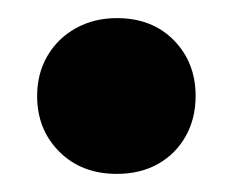

<svg xmlns="http://www.w3.org/2000/svg" viewBox="-20 -383 257 212"><path d="M109 -191Q70 -191 45.5 -215.5Q21 -240 21 -277Q21 -302 32.5 -321.5Q44 -341 64 -352Q84 -363 109 -363Q148 -363 172 -338.5Q196 -314 196 -277Q196 -252 185 -232.5Q174 -213 154.5 -202Q135 -191 109 -191Z"/></svg>

Font: Mona Sans Expanded SemiBold
Style: Regular
Weight: 600
Width: 7
Designer: Deni Anggara
Foundry: GitHub
Version: Version 2.000